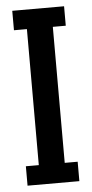

<svg xmlns="http://www.w3.org/2000/svg" viewBox="-50 -690 344 721"><g transform="rotate(-5 122.0 -329.5)"><path d="M170.9 -73.2H219.7V0H24.4V-73.2H73.2V-585.9H24.4V-659.2H219.7V-585.9H170.9Z"/></g></svg>

Font: Alegre Sans
Style: Regular
Weight: 400
Width: 3
Designer: GrandChaos9000
Version: Version 1.2.6 - August 1, 2014